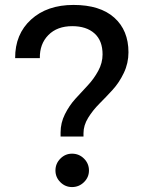

<svg xmlns="http://www.w3.org/2000/svg" viewBox="-20 -758 590 786"><path d="M228 -215.8Q228 -254.9 245.8 -290.5Q263.7 -326.2 288.8 -353.8Q314 -381.3 339.1 -408.2Q364.3 -435.1 382.1 -467.8Q399.9 -500.5 399.9 -535.2Q399.9 -591.8 366.7 -621.3Q333.5 -650.9 275.9 -650.9Q213.9 -650.9 178 -614.5Q142.1 -578.1 143.1 -520H42Q41.5 -618.2 107.2 -678Q172.9 -737.8 280.8 -737.8Q389.6 -737.8 447.8 -685.8Q505.9 -633.8 505.9 -543.9Q505.9 -499 486.8 -459.2Q467.8 -419.4 440.9 -390.1Q414.1 -360.8 387 -333.7Q359.9 -306.6 340.8 -275.6Q321.8 -244.6 321.8 -212.9V-199.2H228ZM207 -60.1Q207 -88.4 227.1 -108.6Q247.1 -128.9 274.9 -128.9Q303.7 -128.9 324 -108.6Q344.2 -88.4 344.2 -60.1Q344.2 -32.2 323.7 -12.2Q303.2 7.8 274.9 7.8Q247.1 7.8 227.1 -12.2Q207 -32.2 207 -60.1Z"/></svg>

Font: Lumene Sans Medium
Style: Regular
Weight: 500
Designer: Deni Anggara
Version: Version 1.003;Glyphs 3.1.2 (3151)